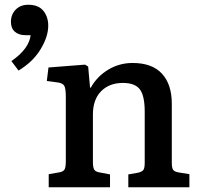

<svg xmlns="http://www.w3.org/2000/svg" viewBox="-20 -788 846 808"><path d="M185 0V-55L231 -63Q247 -66 252 -75.5Q257 -85 257 -111V-380Q257 -414 251 -426Q245 -438 223 -441L177 -447L184 -504L338 -516L351 -508L359 -419H362Q388 -466 435 -494.5Q482 -523 538 -523Q620 -523 661.5 -478Q703 -433 703 -352V-103Q703 -82 708.5 -73.5Q714 -65 734 -62L777 -55V0H520V-54L560 -61Q578 -65 583.5 -73Q589 -81 589 -103V-318Q589 -385 568.5 -412Q548 -439 497 -439Q440 -439 405.5 -404Q371 -369 371 -306V-107Q371 -84 376 -75Q381 -66 396 -63L443 -54V0ZM58 -491 28 -531Q67 -558 86.5 -585.5Q106 -613 109 -640H87Q59 -640 42.5 -654.5Q26 -669 26 -696Q26 -727 46 -747.5Q66 -768 99 -768Q142 -768 162.5 -742.5Q183 -717 183 -680Q183 -634 151 -581Q119 -528 58 -491Z"/></svg>

Font: Literata 12pt Medium
Style: Regular
Weight: 500
Designer: Latin by Veronika Burian and Jose Scaglione. Greek by Irene Vlachou. Cyrillic by Vera Evstafieva.
Foundry: TypeTogether
Version: Version 3.002